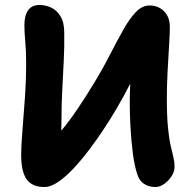

<svg xmlns="http://www.w3.org/2000/svg" viewBox="-20 -737 774 771"><path d="M158 14Q109 14 87 -17Q65 -48 65 -116Q65 -151 70 -211.5Q75 -272 80 -344Q85 -416 85 -486Q85 -532 81.5 -569.5Q78 -607 78 -636Q78 -675 93 -696Q108 -717 139 -717Q163 -717 185.5 -706.5Q208 -696 223 -671.5Q238 -647 238 -605Q239 -552 236 -493Q233 -434 230 -375.5Q227 -317 227 -266Q227 -251 226.5 -237.5Q226 -224 226 -212Q260 -253 292 -300.5Q324 -348 355 -399Q391 -458 420 -514.5Q449 -571 474.5 -616.5Q500 -662 525.5 -688.5Q551 -715 580 -715Q616 -715 639 -691.5Q662 -668 662 -629Q662 -602 659 -554.5Q656 -507 653 -450.5Q650 -394 650 -342Q650 -270 654.5 -224.5Q659 -179 665.5 -151.5Q672 -124 676.5 -105Q681 -86 681 -67Q681 -48 669 -29.5Q657 -11 639.5 1.5Q622 14 604 14Q578 14 558.5 1.5Q539 -11 531 -38Q520 -71 513.5 -121Q507 -171 504 -225.5Q501 -280 501 -324Q501 -343 501.5 -362Q502 -381 503 -401Q477 -350 448.5 -301.5Q420 -253 395 -216Q370 -178 339.5 -137.5Q309 -97 277 -62.5Q245 -28 214.5 -7Q184 14 158 14Z"/></svg>

Font: Shantell Sans Normal
Style: Bold
Weight: 700
Designer: Stephen Nixon, Anya Danilova, Shantell Martin
Foundry: Arrow Type
Version: Version 1.009;[a7da0bfa3]